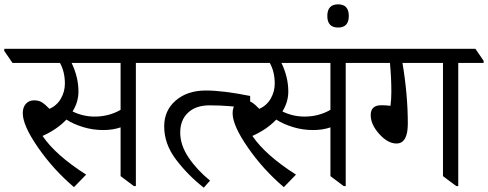

<svg xmlns="http://www.w3.org/2000/svg" viewBox="-62 -845 2229 877"><path d="M674.3 -557.6H558.6V4.9H549.3L488.8 -40.5V-263.2Q453.6 -251 409.2 -251Q362.3 -251 318.1 -264.4Q273.9 -277.8 241.2 -298.8Q199.7 -254.4 132.3 -224.1Q191.9 -136.2 331.5 -47.4L275.9 9.8Q182.1 -69.8 112.1 -170.7Q42 -271.5 42 -328.1Q42 -355 56.2 -370.8Q70.3 -386.7 93.3 -386.7Q115.2 -386.7 129.9 -377.4Q144.5 -368.2 164.1 -347.7Q198.2 -363.3 216.3 -395Q234.4 -426.8 234.4 -462.9Q234.4 -517.1 211.9 -557.6H-4.9L-42.5 -612.3V-622.1H636.7L674.3 -567.4ZM488.8 -557.6H265.1Q296.4 -492.2 296.4 -426.8Q296.4 -379.4 269.5 -335.9Q317.4 -312.5 370.1 -312.5Q435.5 -312.5 488.8 -343.3Z M599.1 -612.3V-622.1H953.6L991.2 -567.4V-557.6H636.7ZM688 -267.6Q688 -340.8 741 -386.2Q793.9 -431.6 878.4 -431.6Q956.1 -431.6 1080.6 -406.7V-347.7Q995.6 -363.8 895 -363.8Q832.5 -363.8 796.9 -330.3Q761.2 -296.9 761.2 -239.3Q761.2 -182.1 799.6 -125.2Q837.9 -68.4 897.5 -20L868.7 12.2Q795.4 -45.4 741.7 -116.5Q688 -187.5 688 -267.6Z M1632.8 -557.6H1517.1V4.9H1507.8L1447.3 -40.5V-263.2Q1412.1 -251 1367.7 -251Q1320.8 -251 1276.6 -264.4Q1232.4 -277.8 1199.7 -298.8Q1158.2 -254.4 1090.8 -224.1Q1150.4 -136.2 1290 -47.4L1234.4 9.8Q1140.6 -69.8 1070.6 -170.7Q1000.5 -271.5 1000.5 -328.1Q1000.5 -355 1014.6 -370.8Q1028.8 -386.7 1051.8 -386.7Q1073.7 -386.7 1088.4 -377.4Q1103 -368.2 1122.6 -347.7Q1156.7 -363.3 1174.8 -395Q1192.9 -426.8 1192.9 -462.9Q1192.9 -517.1 1170.4 -557.6H953.6L916 -612.3V-622.1H1595.2L1632.8 -567.4ZM1447.3 -557.6H1223.6Q1254.9 -492.2 1254.9 -426.8Q1254.9 -379.4 1228 -335.9Q1275.9 -312.5 1328.6 -312.5Q1394 -312.5 1447.3 -343.3Z M1433.1 -772Q1433.1 -825.2 1482.4 -825.2Q1531.2 -825.2 1531.2 -772Q1531.2 -719.2 1482.4 -719.2Q1433.1 -719.2 1433.1 -772Z M2147 -557.6H2031.2V4.9H2022L1961.4 -40.5V-557.6H1776.4Q1800.8 -411.1 1800.8 -280.3Q1800.8 -189.5 1749 -189.5Q1709.5 -189.5 1670.4 -232.9Q1631.3 -276.4 1631.3 -319.3Q1631.3 -364.3 1679.2 -364.3Q1700.7 -364.3 1721.7 -361.8Q1725.6 -393.1 1725.6 -426.8Q1725.6 -489.7 1719.2 -557.6H1595.2L1557.6 -612.3V-622.1H2109.4L2147 -567.4Z"/></svg>

Font: Noto Serif Devanagari
Style: Regular
Weight: 400
Designer: Monotype Design Team
Foundry: Monotype Imaging Inc.
Version: Version 1.01